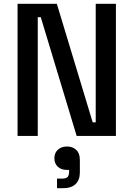

<svg xmlns="http://www.w3.org/2000/svg" viewBox="-20 -720 707 1017"><path d="M73 0V-700H281L471 -72H487V-700H594V0H386L196 -629H180V0ZM282 277V226H309Q330 226 338 217.5Q346 209 346 190V180H334Q304 180 286 163Q268 146 268 118Q268 90 286.5 73Q305 56 335 56Q365 56 384 74Q403 92 403 127V193Q403 234 380 255.5Q357 277 312 277Z"/></svg>

Font: Space Grotesk Medium
Style: Regular
Weight: 500
Designer: Florian Karsten
Foundry: Florian Karsten
Version: Version 2.000